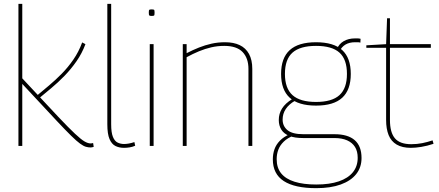

<svg xmlns="http://www.w3.org/2000/svg" viewBox="-20 -760 2286 1000"><path d="M452 8Q440 8 427.5 4.5Q415 1 397 -12Q379 -25 350 -53.5Q321 -82 275 -131L96 -323V0H76V-740H96V-352L284 -151Q339 -93 370.5 -63.5Q402 -34 420 -23.5Q438 -13 452 -13Q454 -13 457.5 -13.5Q461 -14 465 -15L468 5Q464 6 460 7Q456 8 452 8ZM182 -247 171 -261Q201 -286 235 -314.5Q269 -343 301.5 -376Q334 -409 362 -449.5Q390 -490 408 -539L425 -530Q407 -482 378.5 -441Q350 -400 316 -365Q282 -330 247 -301Q212 -272 182 -247Z M559 -740V-113Q559 -70 568 -47.5Q577 -25 592.5 -17.5Q608 -10 626 -10Q638 -10 651.5 -12.5Q665 -15 680 -20L684 -1Q671 5 655.5 7.5Q640 10 626 10Q601 10 581.5 0.5Q562 -9 550.5 -35.5Q539 -62 539 -113V-740Z M770 -677Q760 -677 757.5 -679.5Q755 -682 755 -694Q755 -706 757 -708.5Q759 -711 770 -711Q781 -711 783 -708.5Q785 -706 785 -694Q785 -682 783 -679.5Q781 -677 770 -677ZM760 0V-530H780V0Z M932 0V-530H952V-483Q985 -500 1016.5 -512.5Q1048 -525 1081.5 -532.5Q1115 -540 1152 -540Q1197 -540 1228.5 -525Q1260 -510 1277 -479Q1294 -448 1294 -401V0H1274V-401Q1274 -457 1243.5 -489Q1213 -521 1148 -521Q1113 -521 1080.5 -513.5Q1048 -506 1016.5 -493Q985 -480 952 -462V0Z M1627 220Q1515 220 1458 183Q1401 146 1401 70Q1401 42 1409.5 17.5Q1418 -7 1438 -27.5Q1458 -48 1491 -62L1512 -55Q1478 -42 1458 -22.5Q1438 -3 1429.5 20Q1421 43 1421 69Q1421 114 1444.5 143Q1468 172 1514 186.5Q1560 201 1627 201Q1697 201 1745 184.5Q1793 168 1818 137Q1843 106 1843 62Q1843 28 1829 5.5Q1815 -17 1788 -29Q1761 -41 1722 -41H1559Q1515 -41 1487 -52Q1459 -63 1445.5 -84.5Q1432 -106 1432 -135Q1432 -168 1449 -195Q1466 -222 1502 -244L1516 -235Q1485 -217 1468.5 -192.5Q1452 -168 1452 -137Q1452 -103 1477.5 -82Q1503 -61 1560 -61H1722Q1792 -61 1827.5 -30Q1863 1 1863 63Q1863 112 1835 147Q1807 182 1754.5 201Q1702 220 1627 220ZM1626 -210Q1534 -210 1489 -251Q1444 -292 1444 -375Q1444 -458 1489 -499Q1534 -540 1626 -540Q1718 -540 1762.5 -499Q1807 -458 1807 -375Q1807 -292 1762.5 -251Q1718 -210 1626 -210ZM1626 -229Q1709 -229 1748 -264.5Q1787 -300 1787 -375Q1787 -451 1748 -486Q1709 -521 1626 -521Q1543 -521 1503.5 -486Q1464 -451 1464 -375Q1464 -300 1503.5 -264.5Q1543 -229 1626 -229ZM1746 -489 1734 -503Q1745 -531 1770 -545.5Q1795 -560 1829 -560Q1837 -560 1843 -560Q1849 -560 1858 -558L1857 -538Q1850 -540 1843.5 -540Q1837 -540 1829 -540Q1800 -540 1779.5 -528Q1759 -516 1746 -489Z M2120 10Q2075 10 2046 -7Q2017 -24 2004 -56.5Q1991 -89 1991 -135V-511H1888V-524L1991 -530L1996 -665H2011V-530H2224V-511H2011V-135Q2011 -70 2037 -39.5Q2063 -9 2122 -9Q2152 -9 2179.5 -14.5Q2207 -20 2233 -29L2238 -11Q2205 0 2174.5 5Q2144 10 2120 10Z"/></svg>

Font: Georama ExtraCondensed Thin Thin
Style: Regular
Weight: 250
Version: Version 1.001